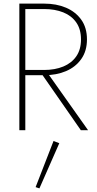

<svg xmlns="http://www.w3.org/2000/svg" viewBox="-20 -720 535 1062"><path d="M201 -325 427 0H467L237 -325ZM87 -700V0H120V-700ZM102 -670H224Q284 -670 330 -651.5Q376 -633 402 -595.5Q428 -558 428 -502Q428 -446 402 -408.5Q376 -371 330 -352Q284 -333 224 -333H102V-304H224Q292 -304 345 -326.5Q398 -349 429.5 -393.5Q461 -438 461 -502Q461 -567 429.5 -611Q398 -655 345 -677.5Q292 -700 224 -700H102ZM276 60 177 315 198 322 308 72Z"/></svg>

Font: Jost ExtraLight
Style: Regular
Weight: 250
Version: Version 3.710